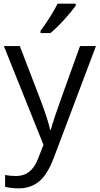

<svg xmlns="http://www.w3.org/2000/svg" viewBox="-20 -786 544 1046"><path d="M1 -535.2H87.9L205.1 -230Q243.7 -125.5 252.9 -79.1H256.8Q263.2 -104 283.4 -164.3Q303.7 -224.6 416 -535.2H502.9L272.9 74.2Q238.8 164.6 193.1 202.4Q147.5 240.2 81.1 240.2Q43.9 240.2 7.8 231.9V167Q34.7 172.9 67.9 172.9Q151.4 172.9 187 79.1L216.8 2.9ZM200.7 -618.2Q224.1 -648.4 251.2 -691.4Q278.3 -734.4 293.9 -766.1H392.6V-755.9Q371.1 -724.1 328.6 -677.7Q286.1 -631.3 254.9 -606H200.7Z"/></svg>

Font: f0_52653 
Style: Regular
Weight: 400
Foundry: Ascender Corporation
Version: Version 1.10